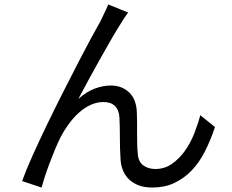

<svg xmlns="http://www.w3.org/2000/svg" viewBox="-20 -808 1040 860"><path d="M554 -752Q540 -734 522 -704Q505 -678 480.5 -635.5Q456 -593 429 -545Q402 -497 376 -449Q350 -401 331 -365Q367 -397 404 -411Q441 -425 476 -425Q526 -425 558.5 -394Q591 -363 593 -304Q594 -282 594 -257.5Q594 -233 594 -208.5Q594 -184 594.5 -161.5Q595 -139 597 -121Q599 -84 621.5 -67.5Q644 -51 676 -51Q717 -51 750 -74Q783 -97 808 -132Q833 -167 850 -210Q867 -253 877 -292L943 -239Q923 -179 897.5 -129Q872 -79 837.5 -43.5Q803 -8 760 12Q717 32 663 32Q624 32 597 20.5Q570 9 553.5 -9Q537 -27 529 -49.5Q521 -72 520 -94Q517 -138 517 -190Q517 -242 515 -282Q513 -315 495 -333Q477 -351 443 -351Q413 -351 384.5 -337.5Q356 -324 331.5 -301.5Q307 -279 286.5 -250.5Q266 -222 251 -193Q240 -171 227 -140Q214 -109 202 -77Q190 -45 180.5 -15.5Q171 14 166 32L79 3Q97 -47 126.5 -112.5Q156 -178 190.5 -249.5Q225 -321 261.5 -393Q298 -465 330.5 -528Q363 -591 389 -639Q415 -687 429 -711Q437 -729 446.5 -747.5Q456 -766 465 -788L554 -752Z"/></svg>

Font: SpoqaHanSans-Regular
Style: Regular
Weight: 400
Designer: [Spoqa Han Sans] Dong-huui Kim \uAE40 \uB3D9 \uD718  Younghwa Kang \uAC15 \uC601 \uD654  [Noto Sans] Ryoko NISHIZUKA \u8
Foundry: Spoqa (http://www.spoqa-han-sans.com)
Version: Version 2.000